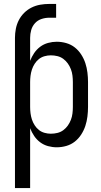

<svg xmlns="http://www.w3.org/2000/svg" viewBox="-20 -740 515 975"><path d="M56 215V-548Q56 -571 60.5 -594Q65 -617 75.5 -637.5Q86 -658 102.5 -674.5Q119 -691 140 -701.5Q161 -712 184 -716Q207 -720 230 -720H265V-650H230Q210 -650 190.5 -643.5Q171 -637 157.5 -622Q144 -607 138.5 -587.5Q133 -568 133 -548V-431Q141 -452 153.5 -470.5Q166 -489 184 -502.5Q202 -516 224 -522Q246 -528 268 -528Q293 -528 317 -521Q341 -514 360 -499Q379 -484 392.5 -463Q406 -442 413.5 -419Q421 -396 424 -371.5Q427 -347 427 -323V-197Q427 -173 424 -148.5Q421 -124 413.5 -101Q406 -78 392.5 -57Q379 -36 360 -21Q341 -6 317 1Q293 8 268 8Q246 8 224 2Q202 -4 184 -17.5Q166 -31 153.5 -49.5Q141 -68 133 -89V215ZM238 -61Q255 -61 271.5 -65Q288 -69 301.5 -79Q315 -89 324.5 -102.5Q334 -116 340 -131.5Q346 -147 348 -164Q350 -181 350 -197V-323Q350 -339 348 -356Q346 -373 340 -388.5Q334 -404 324.5 -417.5Q315 -431 301.5 -441Q288 -451 271.5 -455Q255 -459 238 -459Q222 -459 206 -454.5Q190 -450 177.5 -440Q165 -430 156 -416Q147 -402 142 -386.5Q137 -371 135 -355Q133 -339 133 -323V-197Q133 -181 135 -165Q137 -149 142 -133.5Q147 -118 156 -104Q165 -90 177.5 -80Q190 -70 206 -65.5Q222 -61 238 -61Z"/></svg>

Font: Iosevka QP
Style: Regular
Weight: 400
Designer: Belleve Invis
Foundry: Belleve Invis
Version: Version 20.0.0; ttfautohint (v1.8.4)